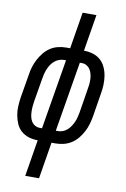

<svg xmlns="http://www.w3.org/2000/svg" viewBox="-102 -794 704 1069"><g transform="rotate(10 250.0 -260.0)"><path d="M119 215 153 8Q126 8 102 0.5Q78 -7 59.5 -23Q41 -39 31 -62Q21 -85 16.5 -110Q12 -135 13.5 -161.5Q15 -188 19 -214L41 -344Q44 -367 51 -389Q58 -411 69 -432Q80 -453 95.5 -472Q111 -491 131 -504Q151 -517 174 -522.5Q197 -528 219 -528H242L276 -735H354L320 -528Q347 -528 371.5 -520.5Q396 -513 414 -497Q432 -481 442.5 -458Q453 -435 457 -410Q461 -385 460 -358.5Q459 -332 454 -306L433 -176Q429 -153 422.5 -131Q416 -109 405 -88Q394 -67 378.5 -48Q363 -29 342.5 -16Q322 -3 299 2.5Q276 8 254 8H231L197 215ZM165 -62 231 -458H220Q206 -458 192 -453Q178 -448 166 -437.5Q154 -427 146 -414.5Q138 -402 132.5 -388.5Q127 -375 123.5 -361Q120 -347 118 -333L96 -203Q94 -188 92.5 -173Q91 -158 91.5 -143Q92 -128 95 -114Q98 -100 105.5 -88Q113 -76 125.5 -69Q138 -62 153 -62ZM243 -62H254Q268 -62 282 -67Q296 -72 307.5 -82.5Q319 -93 327 -105.5Q335 -118 341 -131.5Q347 -145 350 -159Q353 -173 356 -187L377 -317Q380 -332 381.5 -347Q383 -362 382.5 -377Q382 -392 378.5 -406Q375 -420 367.5 -432Q360 -444 348 -451Q336 -458 321 -458H309Z"/></g></svg>

Font: Iosevka Custom
Style: Italic
Weight: 400
Italic angle: -9°
Monospace: yes
Designer: Belleve Invis
Foundry: Belleve Invis
Version: Version 30.3.3; ttfautohint (v1.8.3)